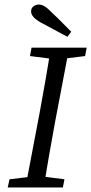

<svg xmlns="http://www.w3.org/2000/svg" viewBox="-20 -826 402 846"><path d="M14 0 22 -36 138 -50H155L264 -36L257 0ZM92 0 155 -331Q168 -402 180.5 -473.5Q193 -545 204 -616H285L222 -285Q209 -214 196.5 -142.5Q184 -71 173 0ZM112 -579 119 -616H362L355 -579L241 -565H223ZM294 -686 277 -664Q249 -679 220 -694.5Q191 -710 163 -725Q138 -739 127.5 -751Q117 -763 117 -776Q117 -790 127.5 -798Q138 -806 151 -806Q163 -806 176 -798.5Q189 -791 208 -771Q231 -750 252 -728.5Q273 -707 294 -686Z"/></svg>

Font: Lisu Bosa ExtraLight
Style: Italic
Weight: 200
Italic angle: -19°
Designer: David Morse, Annie Olsen, Victor Gaultney, Frank Grießhammer (Latin)
Foundry: SIL International
Version: Version 2.000